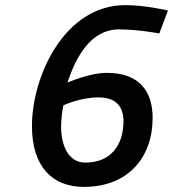

<svg xmlns="http://www.w3.org/2000/svg" viewBox="-20 -722 677 751"><path d="M365 -341C429 -341 463 -310 463 -248C463 -154 413 -86 314 -86C245 -86 219 -157 219 -226C219 -255 224 -293 228 -310C228 -310 293 -341 365 -341ZM637 -681C637 -681 547 -702 471 -702C230 -702 105 -421 105 -229C105 -72 183 9 308 9C482 9 577 -107 577 -261C577 -366 524 -437 398 -437C329 -437 244 -399 244 -399C278 -503 337 -607 445 -607C524 -607 603 -591 603 -591L637 -681Z"/></svg>

Font: RazerF5 SemiBold
Style: Italic
Weight: 600
Foundry: Razer Inc.
Version: Version 2